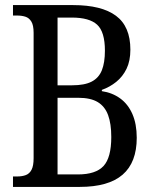

<svg xmlns="http://www.w3.org/2000/svg" viewBox="-20 -734 606 754"><path d="M31 0V-41H47Q67 -41 81.5 -46.5Q96 -52 104 -67.5Q112 -83 112 -113V-605Q112 -635 103 -649.5Q94 -664 79.5 -668.5Q65 -673 47 -673H31V-714H267Q379 -714 435.5 -672Q492 -630 492 -539Q492 -495 477 -464Q462 -433 436.5 -412.5Q411 -392 380 -381V-376Q421 -370 452 -347.5Q483 -325 500 -286Q517 -247 517 -193Q517 -96 461.5 -48Q406 0 293 0ZM286 -49Q356 -49 386.5 -82Q417 -115 417 -196Q417 -248 404.5 -282Q392 -316 364 -333Q336 -350 287 -350H206V-49ZM263 -399Q312 -399 340 -413.5Q368 -428 380 -458Q392 -488 392 -535Q392 -609 361.5 -637Q331 -665 262 -665H206V-399Z"/></svg>

Font: Noto Serif Khmer Condensed
Style: Regular
Weight: 400
Width: 3
Designer: Danh Hong and the Monotype Design Team
Foundry: Monotype Imaging Inc.
Version: Version 2.004